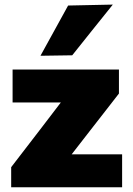

<svg xmlns="http://www.w3.org/2000/svg" viewBox="-20 -796 566 816"><path d="M27.5 0V-85.5Q61.5 -129.5 94.2 -172.2Q127 -215 157.5 -254.5L238.5 -360.5H33.5V-500.5H485.5V-398.5Q461 -367 428 -324.5Q395 -282 364.5 -243L284.5 -140H499V0ZM152 -559Q181.5 -612.5 210.8 -665.8Q240 -719 269.5 -772.5L459.5 -776.5Q414.5 -720.5 371.2 -666.5Q328 -612.5 287 -561Z"/></svg>

Font: Commissioner ExtraBold
Style: Regular
Weight: 800
Designer: Kostas Bartsokas
Foundry: Kostas Bartsokas
Version: Version 1.000; ttfautohint (v1.8.3)